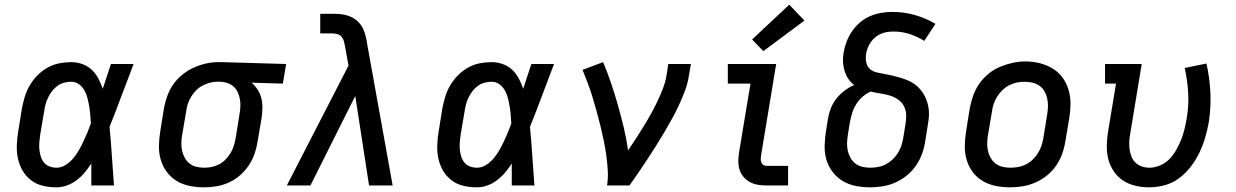

<svg xmlns="http://www.w3.org/2000/svg" viewBox="-20 -794 5290 822"><path d="M222 8Q192 8 164 1.5Q136 -5 113.5 -22Q91 -39 77 -63Q63 -87 57 -114.5Q51 -142 52 -172Q53 -202 58 -231L74 -331Q79 -356 86.5 -381Q94 -406 108 -429.5Q122 -453 141.5 -472.5Q161 -492 184.5 -505Q208 -518 234 -523Q260 -528 285 -528Q310 -528 333 -519.5Q356 -511 373 -495Q390 -479 401 -458Q412 -437 420 -414Q429 -441 437.5 -467.5Q446 -494 455 -520H552Q526 -453 501 -385.5Q476 -318 449 -251Q455 -189 459 -126Q463 -63 468 0H371Q371 -23 371 -46.5Q371 -70 371 -94Q358 -74 342.5 -55.5Q327 -37 308 -22.5Q289 -8 266.5 0Q244 8 222 8ZM222 -76Q242 -76 260.5 -87.5Q279 -99 293 -115.5Q307 -132 317.5 -150.5Q328 -169 337 -188Q346 -207 354 -226.5Q362 -246 369 -265Q368 -284 366.5 -302Q365 -320 362 -338Q359 -356 354.5 -374Q350 -392 341.5 -407Q333 -422 318.5 -433Q304 -444 285 -444Q270 -444 254.5 -440Q239 -436 226 -426.5Q213 -417 203 -404Q193 -391 186 -376.5Q179 -362 175 -347Q171 -332 169 -317L152 -217Q150 -202 148.5 -186Q147 -170 148.5 -154.5Q150 -139 154.5 -124.5Q159 -110 168 -98.5Q177 -87 191.5 -81.5Q206 -76 222 -76Z M853 8Q822 8 792 2Q762 -4 737 -19Q712 -34 694.5 -57.5Q677 -81 668.5 -109.5Q660 -138 660.5 -169Q661 -200 666 -231L682 -331Q687 -358 696.5 -384Q706 -410 722 -433Q738 -456 761 -474.5Q784 -493 809.5 -504.5Q835 -516 861.5 -522Q888 -528 915 -528Q919 -528 923 -528Q927 -528 931 -528L1205 -520L1191 -436L1057 -440Q1072 -427 1083 -410Q1094 -393 1099 -373Q1104 -353 1103.5 -331.5Q1103 -310 1100 -289L1083 -189Q1079 -162 1070 -136Q1061 -110 1045 -86Q1029 -62 1007 -43Q985 -24 959.5 -12.5Q934 -1 906.5 3.5Q879 8 853 8ZM854 -76Q871 -76 887.5 -79.5Q904 -83 919 -91Q934 -99 946.5 -112Q959 -125 967.5 -139.5Q976 -154 981 -170Q986 -186 989 -203L1005 -303Q1008 -319 1009 -335.5Q1010 -352 1007.5 -367Q1005 -382 999 -396.5Q993 -411 982 -421.5Q971 -432 956.5 -437.5Q942 -443 926 -444H917Q915 -444 913 -444Q911 -444 909 -444Q893 -444 877 -439.5Q861 -435 846 -427Q831 -419 819 -406.5Q807 -394 798 -379.5Q789 -365 784 -349Q779 -333 777 -317L760 -217Q757 -200 756.5 -182.5Q756 -165 759.5 -149Q763 -133 771 -118.5Q779 -104 791.5 -94Q804 -84 820.5 -80Q837 -76 854 -76Z M1208 0 1472 -513 1457 -597Q1455 -608 1452 -618.5Q1449 -629 1442 -637Q1435 -645 1424 -648Q1413 -651 1401 -651H1351V-723V-735H1401Q1420 -735 1438 -733.5Q1456 -732 1472.5 -726Q1489 -720 1503 -709.5Q1517 -699 1526.5 -685Q1536 -671 1541 -654.5Q1546 -638 1550 -620Q1550 -618 1550.5 -616Q1551 -614 1551 -611L1661 0H1560L1501 -383L1309 0Z M2022 8Q1992 8 1964 1.5Q1936 -5 1913.5 -22Q1891 -39 1877 -63Q1863 -87 1857 -114.5Q1851 -142 1852 -172Q1853 -202 1858 -231L1874 -331Q1879 -356 1886.5 -381Q1894 -406 1908 -429.5Q1922 -453 1941.5 -472.5Q1961 -492 1984.5 -505Q2008 -518 2034 -523Q2060 -528 2085 -528Q2110 -528 2133 -519.5Q2156 -511 2173 -495Q2190 -479 2201 -458Q2212 -437 2220 -414Q2229 -441 2237.5 -467.5Q2246 -494 2255 -520H2352Q2326 -453 2301 -385.5Q2276 -318 2249 -251Q2255 -189 2259 -126Q2263 -63 2268 0H2171Q2171 -23 2171 -46.5Q2171 -70 2171 -94Q2158 -74 2142.5 -55.5Q2127 -37 2108 -22.5Q2089 -8 2066.5 0Q2044 8 2022 8ZM2022 -76Q2042 -76 2060.5 -87.5Q2079 -99 2093 -115.5Q2107 -132 2117.5 -150.5Q2128 -169 2137 -188Q2146 -207 2154 -226.5Q2162 -246 2169 -265Q2168 -284 2166.5 -302Q2165 -320 2162 -338Q2159 -356 2154.5 -374Q2150 -392 2141.5 -407Q2133 -422 2118.5 -433Q2104 -444 2085 -444Q2070 -444 2054.5 -440Q2039 -436 2026 -426.5Q2013 -417 2003 -404Q1993 -391 1986 -376.5Q1979 -362 1975 -347Q1971 -332 1969 -317L1952 -217Q1950 -202 1948.5 -186Q1947 -170 1948.5 -154.5Q1950 -139 1954.5 -124.5Q1959 -110 1968 -98.5Q1977 -87 1991.5 -81.5Q2006 -76 2022 -76Z M2579 0Q2584 -33 2582 -65.5Q2580 -98 2575.5 -130Q2571 -162 2564.5 -193.5Q2558 -225 2550.5 -255.5Q2543 -286 2534.5 -316.5Q2526 -347 2517 -377Q2508 -407 2497 -436.5Q2486 -466 2474 -495L2562 -528Q2581 -483 2596.5 -437Q2612 -391 2625.5 -343.5Q2639 -296 2650.5 -248Q2662 -200 2669 -150Q2686 -175 2702.5 -200.5Q2719 -226 2735 -252Q2751 -278 2765.5 -304Q2780 -330 2793 -357Q2806 -384 2817 -412Q2828 -440 2833 -468L2841 -520H2938L2929 -468Q2924 -436 2912.5 -405.5Q2901 -375 2887 -344.5Q2873 -314 2856.5 -284.5Q2840 -255 2823 -226Q2806 -197 2788 -168.5Q2770 -140 2751.5 -112Q2733 -84 2714 -56Q2695 -28 2675 0Z M3261 0Q3243 0 3224.5 -3Q3206 -6 3190.5 -14.5Q3175 -23 3163.5 -36.5Q3152 -50 3146.5 -67Q3141 -84 3141 -103Q3141 -122 3144 -141L3193 -436H3096V-520H3303L3238 -127Q3237 -120 3237 -112.5Q3237 -105 3239.5 -98.5Q3242 -92 3248 -88Q3254 -84 3261 -84H3354V0ZM3248 -575 3200 -625 3359 -774 3424 -706Z M3705 8Q3674 8 3643.5 2Q3613 -4 3588 -19Q3563 -34 3545 -57.5Q3527 -81 3518.5 -109Q3510 -137 3510.5 -168.5Q3511 -200 3516 -231L3525 -287Q3529 -310 3537.5 -331.5Q3546 -353 3561 -372Q3576 -391 3596 -406Q3616 -421 3637 -430Q3622 -441 3611.5 -457Q3601 -473 3595.5 -491.5Q3590 -510 3589 -530Q3588 -550 3592 -570Q3596 -594 3605 -617Q3614 -640 3628.5 -661Q3643 -682 3662.5 -698.5Q3682 -715 3705.5 -725Q3729 -735 3753 -739Q3777 -743 3801 -743Q3851 -743 3897.5 -729.5Q3944 -716 3985 -692L3937 -619Q3908 -637 3875 -648Q3842 -659 3806 -659Q3792 -659 3778.5 -657Q3765 -655 3752 -649.5Q3739 -644 3728 -635Q3717 -626 3708.5 -614Q3700 -602 3695 -589Q3690 -576 3688 -563Q3685 -545 3688.5 -527.5Q3692 -510 3704 -499Q3716 -488 3733.5 -484Q3751 -480 3768 -477Q3785 -474 3802 -470Q3819 -466 3835.5 -461Q3852 -456 3867.5 -449.5Q3883 -443 3896.5 -433Q3910 -423 3921 -410Q3932 -397 3939.5 -382Q3947 -367 3951.5 -350.5Q3956 -334 3957 -316.5Q3958 -299 3955.5 -281Q3953 -263 3950 -245L3941 -189Q3937 -162 3927.5 -135.5Q3918 -109 3901.5 -85Q3885 -61 3862 -42.5Q3839 -24 3813 -12.5Q3787 -1 3759.5 3.5Q3732 8 3705 8ZM3705 -76Q3722 -76 3739 -79Q3756 -82 3771.5 -90Q3787 -98 3800.5 -110.5Q3814 -123 3823.5 -138Q3833 -153 3838.5 -169.5Q3844 -186 3847 -203L3856 -259Q3860 -280 3859.5 -301Q3859 -322 3850 -339.5Q3841 -357 3824 -368.5Q3807 -380 3788 -385.5Q3769 -391 3748.5 -394Q3728 -397 3708 -402Q3689 -394 3673 -380Q3657 -366 3646 -348.5Q3635 -331 3629 -312Q3623 -293 3619 -273L3610 -217Q3607 -200 3606.5 -182.5Q3606 -165 3609.5 -149Q3613 -133 3621 -118.5Q3629 -104 3642 -94Q3655 -84 3671.5 -80Q3688 -76 3705 -76Z M4304 8Q4273 8 4243 2Q4213 -4 4187.5 -19Q4162 -34 4144.5 -57.5Q4127 -81 4118.5 -109.5Q4110 -138 4110.5 -169Q4111 -200 4116 -231L4132 -331Q4137 -358 4146.5 -385Q4156 -412 4172.5 -435.5Q4189 -459 4212 -478Q4235 -497 4261.5 -508Q4288 -519 4315.5 -525Q4343 -531 4370 -531Q4402 -531 4431.5 -523.5Q4461 -516 4486 -501Q4511 -486 4528.5 -462.5Q4546 -439 4554.5 -410.5Q4563 -382 4563 -351Q4563 -320 4558 -289L4541 -189Q4537 -162 4527.5 -135.5Q4518 -109 4501.5 -85Q4485 -61 4462 -42.5Q4439 -24 4412.5 -12.5Q4386 -1 4358.5 3.5Q4331 8 4304 8ZM4305 -76Q4322 -76 4339 -79Q4356 -82 4372 -90Q4388 -98 4401 -110.5Q4414 -123 4423.5 -138Q4433 -153 4438.5 -169.5Q4444 -186 4447 -203L4463 -303Q4466 -320 4466.5 -337.5Q4467 -355 4463.5 -371.5Q4460 -388 4452 -402.5Q4444 -417 4430.5 -426.5Q4417 -436 4400.5 -440Q4384 -444 4366 -444Q4349 -444 4332.5 -440.5Q4316 -437 4300.5 -429Q4285 -421 4272 -408.5Q4259 -396 4249.5 -381Q4240 -366 4234.5 -350Q4229 -334 4227 -317L4210 -217Q4207 -200 4206.5 -182.5Q4206 -165 4209.5 -149Q4213 -133 4221 -118.5Q4229 -104 4242 -94Q4255 -84 4271.5 -80Q4288 -76 4305 -76Q4305 -76 4305 -76Q4305 -76 4305 -76Z M4899 8Q4869 8 4840 1Q4811 -6 4787.5 -21.5Q4764 -37 4748 -61Q4732 -85 4725 -112.5Q4718 -140 4718.5 -170.5Q4719 -201 4724 -231L4758 -436H4711V-520H4868L4818 -217Q4815 -201 4814.5 -184Q4814 -167 4816.5 -151.5Q4819 -136 4825 -121.5Q4831 -107 4842.5 -96.5Q4854 -86 4869 -81Q4884 -76 4901 -76Q4923 -76 4946 -85.5Q4969 -95 4986 -112.5Q5003 -130 5015 -151Q5027 -172 5036 -194Q5045 -216 5050.5 -238.5Q5056 -261 5060 -284Q5070 -340 5067 -395Q5064 -450 5052 -503L5145 -522Q5159 -461 5162 -398Q5165 -335 5155 -270Q5149 -237 5139.5 -204.5Q5130 -172 5115 -140.5Q5100 -109 5078 -80.5Q5056 -52 5028 -31Q5000 -10 4966 -1Q4932 8 4899 8Z"/></svg>

Font: Iosevka Etoile Medium Oblique
Style: Regular
Weight: 500
Italic angle: -9°
Designer: Belleve Invis
Foundry: Belleve Invis
Version: Version 15.5.2; ttfautohint (v1.8.4)